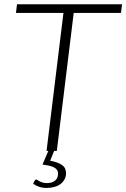

<svg xmlns="http://www.w3.org/2000/svg" viewBox="-20 -728 608 926"><path d="M155.5 138Q158 138 161.5 140.8Q165 143.5 170.8 146.5Q176.5 149.5 185 152.2Q193.5 155 206.5 155Q232 155 246 142.8Q260 130.5 260 109.5Q260 98.5 254.5 91Q249 83.5 239 78.5Q229 73.5 215.2 70.8Q201.5 68 185 65.5L213 0H204.5L286 -665.5H57L62 -707.5H568.5L563.5 -665.5H335.5L254 0H241L222 47Q259.5 54 279 67.8Q298.5 81.5 298.5 107Q298.5 124 291.2 137.2Q284 150.5 271.5 159.8Q259 169 241.5 173.8Q224 178.5 204 178.5Q185.5 178.5 168.5 172.8Q151.5 167 140 157.5L147 143.5Q150 138 155.5 138Z"/></svg>

Font: Lato Light
Style: Italic
Weight: 300
Italic angle: -7°
Designer: Lukasz Dziedzic
Foundry: tyPoland Lukasz Dziedzic
Version: Version 2.007; 2014-02-27